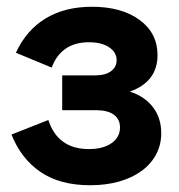

<svg xmlns="http://www.w3.org/2000/svg" viewBox="-20 -534 531 568"><path d="M247 14Q157 14 99.5 -25.5Q42 -65 14 -136L123 -179Q151 -93 243 -93Q285 -93 310 -110.5Q335 -128 335 -157Q335 -181 317 -194.5Q299 -208 264 -208H164V-311H261Q292 -311 308.5 -323.5Q325 -336 325 -356Q325 -379 303 -394Q281 -409 243 -409Q201 -409 173.5 -389.5Q146 -370 133 -334L27 -378Q58 -445 115 -479.5Q172 -514 252 -514Q340 -514 393 -475Q446 -436 446 -371Q446 -292 364 -263Q408 -249 432.5 -217Q457 -185 457 -140Q457 -106 442 -77.5Q427 -49 399 -28.5Q371 -8 332.5 3Q294 14 247 14Z"/></svg>

Font: NT Somic Bold
Style: Regular
Weight: 700
Designer: Ravid Balaliev — lead type designer, mastering
Michael Voronin — secret advisor, marketing
Ivan Kovalenko — best boy
Foundry: NT Type
Version: Version 0.7